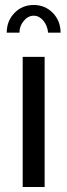

<svg xmlns="http://www.w3.org/2000/svg" viewBox="-20 -750 270 770"><path d="M71 0V-522H159V0ZM115 -687Q93 -687 75.5 -666.5Q58 -646 58 -619H7Q7 -666 38 -698Q69 -730 115 -730Q161 -730 192 -698Q223 -666 223 -619H173Q170 -648 153.5 -667.5Q137 -687 115 -687Z"/></svg>

Font: Raleway Thin Medium
Style: Regular
Weight: 500
Version: Version 4.026